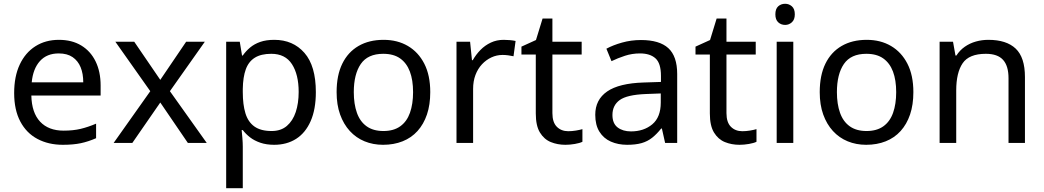

<svg xmlns="http://www.w3.org/2000/svg" viewBox="-20 -757 5530 1017"><path d="M292 -546Q361 -546 410.5 -516Q460 -486 486.5 -431.5Q513 -377 513 -304V-251H146Q148 -160 192.5 -112.5Q237 -65 317 -65Q368 -65 407.5 -74.5Q447 -84 489 -102V-25Q448 -7 408 1.5Q368 10 313 10Q237 10 178.5 -21Q120 -52 87.5 -113.5Q55 -175 55 -264Q55 -352 84.5 -415Q114 -478 167.5 -512Q221 -546 292 -546ZM291 -474Q228 -474 191.5 -433.5Q155 -393 148 -321H421Q421 -367 407 -401Q393 -435 364.5 -454.5Q336 -474 291 -474Z M776 -274 591 -536H691L829 -334L966 -536H1065L880 -274L1075 0H975L829 -214L681 0H582Z M1433 -546Q1532 -546 1592.5 -477Q1653 -408 1653 -269Q1653 -178 1625.5 -115.5Q1598 -53 1548.5 -21.5Q1499 10 1432 10Q1391 10 1359 -1Q1327 -12 1304.5 -29.5Q1282 -47 1266 -68H1260Q1262 -51 1264 -25Q1266 1 1266 20V240H1178V-536H1250L1262 -463H1266Q1282 -486 1304.5 -505Q1327 -524 1358.5 -535Q1390 -546 1433 -546ZM1417 -472Q1363 -472 1330 -451.5Q1297 -431 1282 -390Q1267 -349 1266 -286V-269Q1266 -203 1280 -157Q1294 -111 1327.5 -87Q1361 -63 1419 -63Q1468 -63 1499.5 -90Q1531 -117 1546.5 -163.5Q1562 -210 1562 -270Q1562 -362 1526.5 -417Q1491 -472 1417 -472Z M2259 -269Q2259 -202 2241.5 -150.5Q2224 -99 2191.5 -63Q2159 -27 2112.5 -8.5Q2066 10 2009 10Q1956 10 1911 -8.5Q1866 -27 1833 -63Q1800 -99 1781.5 -150.5Q1763 -202 1763 -269Q1763 -358 1793 -419.5Q1823 -481 1879 -513.5Q1935 -546 2012 -546Q2085 -546 2140.5 -513.5Q2196 -481 2227.5 -419.5Q2259 -358 2259 -269ZM1854 -269Q1854 -206 1870.5 -159.5Q1887 -113 1922 -88Q1957 -63 2011 -63Q2065 -63 2100 -88Q2135 -113 2151.5 -159.5Q2168 -206 2168 -269Q2168 -333 2151 -378Q2134 -423 2099.5 -447.5Q2065 -472 2010 -472Q1928 -472 1891 -418Q1854 -364 1854 -269Z M2648 -546Q2663 -546 2680.5 -544.5Q2698 -543 2711 -540L2700 -459Q2687 -462 2671.5 -464Q2656 -466 2642 -466Q2611 -466 2583 -453Q2555 -440 2533 -416.5Q2511 -393 2498.5 -360Q2486 -327 2486 -286V0H2398V-536H2470L2480 -438H2484Q2501 -468 2525 -492.5Q2549 -517 2580 -531.5Q2611 -546 2648 -546Z M2990 -62Q3010 -62 3031 -65.5Q3052 -69 3065 -73V-6Q3051 1 3025 5.5Q2999 10 2975 10Q2933 10 2897.5 -4.5Q2862 -19 2840 -55Q2818 -91 2818 -156V-468H2742V-510L2819 -545L2854 -659H2906V-536H3061V-468H2906V-158Q2906 -109 2929.5 -85.5Q2953 -62 2990 -62Z M3375 -545Q3473 -545 3520 -502Q3567 -459 3567 -365V0H3503L3486 -76H3482Q3459 -47 3434.5 -27.5Q3410 -8 3378.5 1Q3347 10 3302 10Q3254 10 3215.5 -7Q3177 -24 3155 -59.5Q3133 -95 3133 -149Q3133 -229 3196 -272.5Q3259 -316 3390 -320L3481 -323V-355Q3481 -422 3452 -448Q3423 -474 3370 -474Q3328 -474 3290 -461.5Q3252 -449 3219 -433L3192 -499Q3227 -518 3275 -531.5Q3323 -545 3375 -545ZM3401 -259Q3301 -255 3262.5 -227Q3224 -199 3224 -148Q3224 -103 3251.5 -82Q3279 -61 3322 -61Q3390 -61 3435 -98.5Q3480 -136 3480 -214V-262Z M3912 -62Q3932 -62 3953 -65.5Q3974 -69 3987 -73V-6Q3973 1 3947 5.5Q3921 10 3897 10Q3855 10 3819.5 -4.5Q3784 -19 3762 -55Q3740 -91 3740 -156V-468H3664V-510L3741 -545L3776 -659H3828V-536H3983V-468H3828V-158Q3828 -109 3851.5 -85.5Q3875 -62 3912 -62Z M4182 -536V0H4094V-536ZM4139 -737Q4159 -737 4174.5 -723.5Q4190 -710 4190 -681Q4190 -653 4174.5 -639Q4159 -625 4139 -625Q4117 -625 4102 -639Q4087 -653 4087 -681Q4087 -710 4102 -723.5Q4117 -737 4139 -737Z M4818 -269Q4818 -202 4800.5 -150.5Q4783 -99 4750.5 -63Q4718 -27 4671.5 -8.5Q4625 10 4568 10Q4515 10 4470 -8.5Q4425 -27 4392 -63Q4359 -99 4340.5 -150.5Q4322 -202 4322 -269Q4322 -358 4352 -419.5Q4382 -481 4438 -513.5Q4494 -546 4571 -546Q4644 -546 4699.5 -513.5Q4755 -481 4786.5 -419.5Q4818 -358 4818 -269ZM4413 -269Q4413 -206 4429.5 -159.5Q4446 -113 4481 -88Q4516 -63 4570 -63Q4624 -63 4659 -88Q4694 -113 4710.5 -159.5Q4727 -206 4727 -269Q4727 -333 4710 -378Q4693 -423 4658.5 -447.5Q4624 -472 4569 -472Q4487 -472 4450 -418Q4413 -364 4413 -269Z M5215 -546Q5311 -546 5360 -499.5Q5409 -453 5409 -349V0H5322V-343Q5322 -408 5293 -440Q5264 -472 5202 -472Q5113 -472 5079 -422Q5045 -372 5045 -278V0H4957V-536H5028L5041 -463H5046Q5064 -491 5090.5 -509.5Q5117 -528 5149 -537Q5181 -546 5215 -546Z"/></svg>

Font: Noto Sans Georgian
Style: Regular
Weight: 400
Designer: Monotype Design Team, Akaki Razmadze
Foundry: Google LLC
Version: Version 2.002